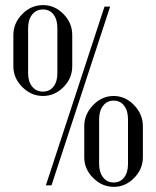

<svg xmlns="http://www.w3.org/2000/svg" viewBox="-20 -725 610 750"><path d="M32.2 -465.8V-587.9Q32.2 -634.8 66.9 -669.9Q101.6 -705.1 147.9 -705.1Q193.8 -705.1 228 -670.2Q262.2 -635.3 262.2 -587.9V-465.8Q262.2 -419.4 228 -384.8Q193.8 -350.1 147.9 -350.1Q102.1 -350.1 67.1 -385Q32.2 -419.9 32.2 -465.8ZM181.2 -1H159.2L388.2 -699.2H410.2ZM89.8 -615.2V-439Q89.8 -406.2 105.7 -386.7Q121.6 -367.2 147.9 -367.2Q173.8 -367.2 189 -386.7Q204.1 -406.2 204.1 -439V-615.2Q204.1 -648.9 189 -668.5Q173.8 -688 147.9 -688Q121.6 -688 105.7 -668.2Q89.8 -648.4 89.8 -615.2ZM309.1 -110.8V-231.9Q309.1 -278.8 343.8 -314.5Q378.4 -350.1 423.8 -350.1Q469.2 -350.1 503.7 -314.5Q538.1 -278.8 538.1 -231.9V-110.8Q538.1 -64.5 503.9 -29.8Q469.7 4.9 424.8 4.9Q378.9 4.9 344 -29.8Q309.1 -64.5 309.1 -110.8ZM367.2 -258.8V-84Q367.2 -51.8 382.8 -32Q398.4 -12.2 423.8 -12.2Q449.7 -12.2 464.8 -31.7Q480 -51.3 480 -84V-258.8Q480 -292.5 464.8 -312.3Q449.7 -332 423.8 -332Q398.4 -332 382.8 -312Q367.2 -292 367.2 -258.8Z"/></svg>

Font: Moniqa Narrow Heading
Style: Regular
Weight: 400
Width: 4
Designer: Rajesh Rajput
Foundry: Rajesh Rajput
Version: Version 1.000